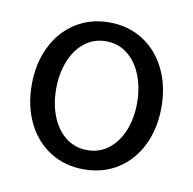

<svg xmlns="http://www.w3.org/2000/svg" viewBox="-52 -764 473 470"><g transform="rotate(10 184.5 -529.5)"><path d="M23.4 -529.3Q23.4 -582 43.7 -623.5Q64 -665 100.6 -688.5Q137.2 -711.9 184.6 -711.9Q231.9 -711.9 268.6 -688.5Q305.2 -665 325.4 -623.5Q345.7 -582 345.7 -529.3Q345.7 -476.1 325.4 -434.6Q305.2 -393.1 268.6 -369.9Q231.9 -346.7 184.6 -346.7Q137.2 -346.7 100.6 -369.9Q64 -393.1 43.7 -434.6Q23.4 -476.1 23.4 -529.3ZM285.2 -529.3Q285.2 -567.4 272.7 -598.4Q260.3 -629.4 237.5 -647.2Q214.8 -665 184.6 -665Q154.3 -665 131.6 -647.2Q108.9 -629.4 96.4 -598.4Q84 -567.4 84 -529.3Q84 -491.2 96.4 -460.4Q108.9 -429.7 131.6 -412.1Q154.3 -394.5 184.6 -394.5Q214.8 -394.5 237.5 -412.1Q260.3 -429.7 272.7 -460.4Q285.2 -491.2 285.2 -529.3Z"/></g></svg>

Font: Pretendard Light
Style: Regular
Weight: 300
Designer: Base glyphs from Inter by Rasmus Andersson; Hangeul glyphs from Noto Sans CJK(Source Han Sans) by Jang Soo-young and Kan
Foundry: Kil Hyung-jin
Version: Version 1.309